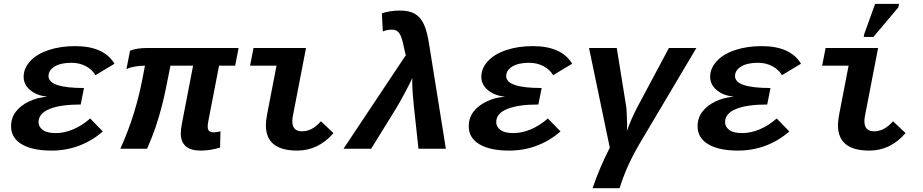

<svg xmlns="http://www.w3.org/2000/svg" viewBox="-20 -780 4841 1007"><path d="M272.5 -82Q317.4 -82 364.3 -101.8Q411.1 -121.6 453.1 -158.7L519.5 -90.3Q401.9 9.8 250 9.8Q149.9 9.8 94 -23.4Q38.1 -56.6 38.1 -117.7Q38.1 -161.6 63.2 -194.3Q88.4 -227.1 131.8 -247.8Q175.3 -268.6 225.6 -272.5L226.1 -273.4Q173.8 -278.3 138.9 -307.1Q104 -335.9 104 -377.4Q104 -421.4 137.9 -458.7Q171.9 -496.1 234.1 -517.1Q296.4 -538.1 374 -538.1Q524.9 -538.1 580.6 -445.8L480.5 -385.7Q462.9 -416 429.4 -433.3Q396 -450.7 355 -450.7Q298.8 -450.7 266.6 -431.2Q234.4 -411.6 234.4 -380.9Q234.4 -318.4 420.4 -318.4L403.3 -231.9Q297.9 -231.9 240.2 -208.7Q182.6 -185.5 182.1 -139.6Q182.1 -115.7 203.6 -98.9Q225.1 -82 272.5 -82Z M1128.9 -435.5 1073.2 -147.9Q1069.3 -128.4 1069.3 -116.7Q1069.3 -99.6 1077.1 -92.8Q1085 -85.9 1102.1 -85.9Q1117.7 -85.9 1136.2 -91.3L1134.3 -6.3Q1084 9.8 1032.2 9.8Q928.2 9.8 928.2 -81.5Q928.2 -100.6 933.6 -129.4L992.7 -435.5H874Q846.7 -293.5 830.6 -230.5Q814.5 -167.5 796.4 -114.3Q778.3 -61 751.5 0H611.3Q654.8 -97.2 682.6 -188Q710.4 -278.8 728 -371.1L740.2 -435.5Q712.4 -435.5 685.8 -430.7Q659.2 -425.8 643.1 -417.5L662.1 -514.2Q696.3 -528.3 753.4 -528.3H1231.4L1213.4 -435.5Z M1538.6 9.8Q1374.5 9.8 1374.5 -123Q1374.5 -147.5 1380.9 -180.2L1430.2 -435.5H1291.5L1309.6 -528.3H1585L1516.6 -174.8Q1513.2 -159.2 1513.2 -144Q1513.2 -91.3 1564 -91.3Q1617.7 -91.3 1663.1 -144L1729 -82Q1649.9 9.8 1538.6 9.8Z M2318.4 0H2174.8L2150.4 -225.1Q2142.1 -302.7 2142.1 -355Q2142.1 -367.2 2142.6 -370.6Q2129.9 -342.3 2100.8 -288.3Q2071.8 -234.4 2056.2 -209.5L1926.8 0H1781.7L2108.9 -491.2L2105 -502.4Q2092.8 -563.5 2084.5 -585.2Q2076.2 -606.9 2064.7 -615.7Q2053.2 -624.5 2035.2 -624.5Q2010.7 -624.5 1987.8 -615.2L1982.9 -710Q2025.4 -724.6 2076.7 -724.6Q2126.5 -724.6 2156 -707.5Q2185.5 -690.4 2203.1 -652.8Q2220.7 -615.2 2231.4 -543Z M2672.9 -82Q2717.8 -82 2764.6 -101.8Q2811.5 -121.6 2853.5 -158.7L2919.9 -90.3Q2802.2 9.8 2650.4 9.8Q2550.3 9.8 2494.4 -23.4Q2438.5 -56.6 2438.5 -117.7Q2438.5 -161.6 2463.6 -194.3Q2488.8 -227.1 2532.2 -247.8Q2575.7 -268.6 2626 -272.5L2626.5 -273.4Q2574.2 -278.3 2539.3 -307.1Q2504.4 -335.9 2504.4 -377.4Q2504.4 -421.4 2538.3 -458.7Q2572.3 -496.1 2634.5 -517.1Q2696.8 -538.1 2774.4 -538.1Q2925.3 -538.1 2981 -445.8L2880.9 -385.7Q2863.3 -416 2829.8 -433.3Q2796.4 -450.7 2755.4 -450.7Q2699.2 -450.7 2667 -431.2Q2634.8 -411.6 2634.8 -380.9Q2634.8 -318.4 2820.8 -318.4L2803.7 -231.9Q2698.2 -231.9 2640.6 -208.7Q2583 -185.5 2582.5 -139.6Q2582.5 -115.7 2604 -98.9Q2625.5 -82 2672.9 -82Z M3269 -128.4Q3269 -103 3267.6 -91.8Q3273.9 -111.3 3289.3 -147.7Q3304.7 -184.1 3322.8 -218.3L3488.3 -528.3H3632.3L3334.5 -26.4Q3295.9 40 3272.7 92.3Q3249.5 144.5 3229.5 207H3087.9Q3123 103 3178.2 -5.4L3069.3 -528.3H3214.8L3265.1 -215.8Q3265.6 -212.9 3267.3 -179.7Q3269 -146.5 3269 -128.4Z M3873 -82Q3918 -82 3964.8 -101.8Q4011.7 -121.6 4053.7 -158.7L4120.1 -90.3Q4002.4 9.8 3850.6 9.8Q3750.5 9.8 3694.6 -23.4Q3638.7 -56.6 3638.7 -117.7Q3638.7 -161.6 3663.8 -194.3Q3689 -227.1 3732.4 -247.8Q3775.9 -268.6 3826.2 -272.5L3826.7 -273.4Q3774.4 -278.3 3739.5 -307.1Q3704.6 -335.9 3704.6 -377.4Q3704.6 -421.4 3738.5 -458.7Q3772.5 -496.1 3834.7 -517.1Q3897 -538.1 3974.6 -538.1Q4125.5 -538.1 4181.2 -445.8L4081.1 -385.7Q4063.5 -416 4030 -433.3Q3996.6 -450.7 3955.6 -450.7Q3899.4 -450.7 3867.2 -431.2Q3835 -411.6 3835 -380.9Q3835 -318.4 4021 -318.4L4003.9 -231.9Q3898.4 -231.9 3840.8 -208.7Q3783.2 -185.5 3782.7 -139.6Q3782.7 -115.7 3804.2 -98.9Q3825.7 -82 3873 -82Z M4539.1 9.8Q4375 9.8 4375 -123Q4375 -147.5 4381.3 -180.2L4430.7 -435.5H4292L4310.1 -528.3H4585.4L4517.1 -174.8Q4513.7 -159.2 4513.7 -144Q4513.7 -91.3 4564.5 -91.3Q4618.2 -91.3 4663.6 -144L4729.5 -82Q4650.4 9.8 4539.1 9.8ZM4509.8 -586.4 4513.2 -602.5 4569.8 -759.8H4695.3L4691.9 -741.7L4561 -586.4Z"/></svg>

Font: Liberation Mono
Style: Bold Italic
Weight: 700
Italic angle: -12°
Monospace: yes
Designer: Steve Matteson
Foundry: Ascender Corporation
Version: Version 2.1.5